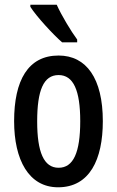

<svg xmlns="http://www.w3.org/2000/svg" viewBox="-20 -786 498 816"><path d="M221 -766H109V-757C135 -716 206 -639 244 -606H308V-618C282 -653 241 -721 221 -766ZM417 -271C417 -453 347 -550 229 -550C99 -550 40 -444 40 -271C40 -107 102 10 227 10C361 10 417 -108 417 -271ZM138 -270C138 -402 165 -467 229 -467C292 -467 321 -402 321 -271C321 -138 292 -73 229 -73C166 -73 138 -140 138 -270Z"/></svg>

Font: Noto Sans Lao ExtraCondensed Medium
Style: Regular
Weight: 500
Width: 2
Designer: Monotype Design Team
Foundry: Monotype Imaging Inc.
Version: Version 2.003